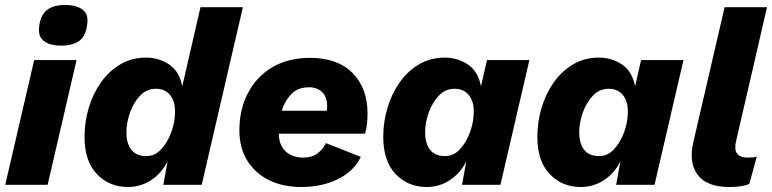

<svg xmlns="http://www.w3.org/2000/svg" viewBox="-20 -741 3096 770"><path d="M225 -558Q181 -558 156.5 -576Q132 -594 137 -634Q142 -680 168 -700.5Q194 -721 241 -721Q287 -721 311 -702.5Q335 -684 330 -646Q325 -597 298.5 -577.5Q272 -558 225 -558ZM287 -500 171 0H1L117 -500Z M493 9Q418 9 368.5 -43Q319 -95 319 -192Q319 -252 336 -309Q353 -366 385.5 -411.5Q418 -457 463.5 -483.5Q509 -510 566 -510Q616 -510 657.5 -483Q699 -456 711 -395L784 -712H954L789 0H635L652 -94Q628 -46 586 -18.5Q544 9 493 9ZM567 -115Q601 -115 626.5 -142.5Q652 -170 667 -211Q682 -252 682 -294Q682 -336 661.5 -360.5Q641 -385 605 -385Q568 -385 541.5 -357Q515 -329 501 -288.5Q487 -248 487 -211Q487 -165 507 -140Q527 -115 567 -115Z M1188 9Q1114 9 1058 -19Q1002 -47 971 -98Q940 -149 940 -218Q940 -302 974.5 -368Q1009 -434 1072.5 -471.5Q1136 -509 1224 -509Q1333 -509 1393.5 -448.5Q1454 -388 1454 -286Q1454 -267 1452 -246Q1450 -225 1444 -205H1098Q1099 -158 1126 -133.5Q1153 -109 1195 -109Q1231 -109 1253 -125.5Q1275 -142 1287 -167L1427 -112Q1400 -55 1336 -23Q1272 9 1188 9ZM1220 -391Q1174 -391 1148 -363.5Q1122 -336 1110 -297H1291Q1292 -304 1292 -314Q1292 -352 1272 -371.5Q1252 -391 1220 -391Z M1691 9Q1616 9 1566.5 -43Q1517 -95 1517 -192Q1517 -252 1534 -309Q1551 -366 1583.5 -411.5Q1616 -457 1661.5 -483.5Q1707 -510 1764 -510Q1814 -510 1855.5 -483Q1897 -456 1909 -395L1933 -500H2103L1987 0H1833L1850 -94Q1826 -46 1784 -18.5Q1742 9 1691 9ZM1765 -115Q1799 -115 1824.5 -142.5Q1850 -170 1865 -211Q1880 -252 1880 -294Q1880 -336 1859.5 -360.5Q1839 -385 1803 -385Q1766 -385 1739.5 -357Q1713 -329 1699 -288.5Q1685 -248 1685 -211Q1685 -165 1705 -140Q1725 -115 1765 -115Z M2309 9Q2234 9 2184.5 -43Q2135 -95 2135 -192Q2135 -252 2152 -309Q2169 -366 2201.5 -411.5Q2234 -457 2279.5 -483.5Q2325 -510 2382 -510Q2432 -510 2473.5 -483Q2515 -456 2527 -395L2551 -500H2721L2605 0H2451L2468 -94Q2444 -46 2402 -18.5Q2360 9 2309 9ZM2383 -115Q2417 -115 2442.5 -142.5Q2468 -170 2483 -211Q2498 -252 2498 -294Q2498 -336 2477.5 -360.5Q2457 -385 2421 -385Q2384 -385 2357.5 -357Q2331 -329 2317 -288.5Q2303 -248 2303 -211Q2303 -165 2323 -140Q2343 -115 2383 -115Z M2904 9Q2814 9 2777.5 -40.5Q2741 -90 2761 -173L2886 -712H3056L2932 -175Q2916 -109 2979 -109Q3003 -109 3015 -113L2985 -3Q2955 9 2904 9Z"/></svg>

Font: Work Sans
Style: Bold Italic
Weight: 700
Italic angle: -13°
Designer: Wei Huang
Foundry: Wei Huang
Version: Version 2.010; ttfautohint (v1.8.3)